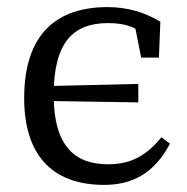

<svg xmlns="http://www.w3.org/2000/svg" viewBox="-20 -507 527 540"><path d="M273 13C349 13 413 -17 458 -103L434 -121C390 -67 346 -45 284 -45C192 -45 131 -94 131 -240C131 -391 188 -442 284 -442C331 -442 361 -432 393 -404L357 -446L377 -345H427L431 -446C386 -473 338 -487 282 -487C142 -487 48 -414 48 -231C48 -74 124 13 273 13ZM115 -223 369 -219V-271L115 -265V-223Z"/></svg>

Font: Source Serif Variable
Style: Regular
Weight: 389
Designer: Frank Grießhammer
Foundry: Adobe Systems Incorporated
Version: Version 3.001;hotconv 1.0.111;makeotfexe 2.5.65597